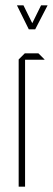

<svg xmlns="http://www.w3.org/2000/svg" viewBox="-20 -700 198 720"><path d="M50 0V-477L73 -500H124L147 -477V-476H74V0ZM88 -590 44 -679V-680H68L101 -613L134 -680H158V-679L112 -590Z"/></svg>

Font: Foldit Thin Thin
Style: Regular
Weight: 250
Version: Version 1.003